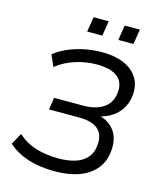

<svg xmlns="http://www.w3.org/2000/svg" viewBox="-130 -987 915 1090"><g transform="rotate(15 327.5 -442.0)"><path d="M296 9Q238 9 188 -0.5Q138 -10 96 -29.5Q54 -49 20 -79L57 -146Q107 -102 166.5 -84.5Q226 -67 298 -67Q353 -67 396 -80.5Q439 -94 465 -125Q491 -156 493 -206Q496 -264 460 -293Q424 -322 350 -322H174L185 -393H354Q434 -393 479 -426.5Q524 -460 527 -525Q529 -564 511 -589Q493 -614 457.5 -626.5Q422 -639 372 -639Q310 -639 248 -620Q186 -601 136 -561L106 -628Q143 -657 188.5 -676Q234 -695 283.5 -704.5Q333 -714 382 -714Q456 -714 508.5 -692Q561 -670 588.5 -629.5Q616 -589 613 -533Q611 -487 590.5 -450Q570 -413 534 -389Q498 -365 450 -355L449 -364Q512 -352 546.5 -308Q581 -264 577 -198Q574 -129 538 -83Q502 -37 440 -14Q378 9 296 9ZM452 -805 466 -893H555L541 -805ZM269 -805 283 -893H372L358 -805Z"/></g></svg>

Font: Nunito Sans 10pt
Style: Italic
Weight: 400
Italic angle: -9°
Designer: Vernon Adams
Foundry: Vernon Adams
Version: Version 3.101;gftools[0.9.27]